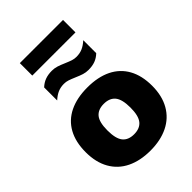

<svg xmlns="http://www.w3.org/2000/svg" viewBox="-277 -1090 1220 1220"><g transform="rotate(-45 333.0 -480.0)"><path d="M34 -273.5Q34 -365 69 -428.5Q104 -492 171 -524.8Q238 -557.5 332.5 -557.5Q427 -557.5 494 -524.8Q561 -492 596.2 -428.5Q631.5 -365 631.5 -274Q631.5 -183.5 595 -119.5Q558.5 -55.5 491.2 -22.5Q424 10.5 332.5 10.5Q241 10.5 173.8 -22.2Q106.5 -55 70.2 -119Q34 -183 34 -273.5ZM436 -273Q436 -347 410.2 -378.5Q384.5 -410 332.5 -410Q281 -410 255.2 -378.8Q229.5 -347.5 229.5 -274Q229.5 -200 255 -168.2Q280.5 -136.5 332.5 -136.5Q384.5 -136.5 410.2 -168Q436 -199.5 436 -273ZM324 -656Q296 -668 279 -673.5Q262 -679 243.5 -679Q213.5 -679 189 -668.5Q164.5 -658 138.5 -634.5V-751.5Q161 -772.5 187.2 -782.2Q213.5 -792 248 -792Q271 -792 291.8 -785.5Q312.5 -779 341 -766.5Q369 -754.5 386 -749Q403 -743.5 421.5 -743.5Q451.5 -743.5 476 -754Q500.5 -764.5 526.5 -788V-671.5Q504 -650 477.8 -640.2Q451.5 -630.5 417 -630.5Q394 -630.5 373.2 -637Q352.5 -643.5 324 -656ZM138.5 -858V-970H526.5V-858Z"/></g></svg>

Font: Encode Sans Semi Expanded ExBd
Style: Regular
Weight: 800
Width: 6
Designer: Multiple Designers
Foundry: Impallari Type
Version: Version 2.000